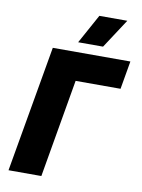

<svg xmlns="http://www.w3.org/2000/svg" viewBox="-98 -982 773 1048"><g transform="rotate(10 288.0 -458.0)"><path d="M24 0H206L300 -544H549L576 -700H146ZM521 -916H366L277 -754H415Z"/></g></svg>

Font: Fixel Display ExtraBold
Style: Italic
Weight: 800
Italic angle: -10°
Designer: AlfaBravo + MacPaw
Foundry: Kyrylo Tkachov, Marchela Mozhyna, Serhii Makarenko, Maria Weinstein, Zakhar Kryvoshyya
Version: Version 1.210;Glyphs 3.2 (3217)